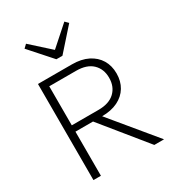

<svg xmlns="http://www.w3.org/2000/svg" viewBox="-218 -1057 1071 1180"><g transform="rotate(-30 317.5 -466.5)"><path d="M125 -313V-358H336Q411 -358 451 -396Q491 -434 491 -497Q491 -559 451.5 -597Q412 -635 336 -635H125V-682H334Q400 -682 447 -658.5Q494 -635 519 -593.5Q544 -552 544 -497Q544 -442 519 -400.5Q494 -359 447 -336Q400 -313 334 -313ZM93 0V-682H146V0ZM525 0 261 -325 314 -339 594 0ZM425 -933 447 -911 310 -757H267L130 -911L153 -933L305 -796L272 -797Z"/></g></svg>

Font: Outfit Thin ExtraLight
Style: Regular
Weight: 250
Version: Version 1.100;gftools[0.9.27]